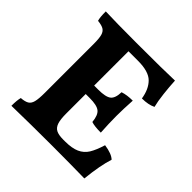

<svg xmlns="http://www.w3.org/2000/svg" viewBox="-178 -829 981 981"><g transform="rotate(45 313.0 -338.0)"><path d="M599 -164Q579 -103 568 2Q468 0 328 0Q183 0 42 3Q42 -37 48 -59Q76 -61 90.5 -69.5Q105 -78 110.5 -99.5Q116 -121 116 -165V-517Q116 -558 110.5 -577.5Q105 -597 91 -605.5Q77 -614 48 -617Q42 -636 42 -679Q120 -676 267 -676Q471 -676 542 -679Q544 -637 549.5 -589Q555 -541 563 -510Q533 -495 487 -495Q478 -553 446 -585Q414 -617 337 -617H268V-369H297Q351 -369 370.5 -384.5Q390 -400 391 -444Q421 -454 462 -454Q458 -388 458 -340Q458 -285 462 -223Q416 -223 393 -231Q389 -276 369 -292Q349 -308 297 -308H268V-168Q268 -125 275.5 -102.5Q283 -80 300.5 -71Q318 -62 352 -62H364Q414 -62 444 -75.5Q474 -89 491 -116.5Q508 -144 523 -193Q578 -185 599 -164Z"/></g></svg>

Font: Vollkorn SC
Style: Bold
Weight: 700
Designer: Friedrich Althausen
Foundry: Friedrich Althausen
Version: Version 4.015